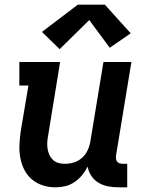

<svg xmlns="http://www.w3.org/2000/svg" viewBox="-20 -796 640 824"><path d="M219 8Q190 8 163.5 -0.5Q137 -9 116.5 -26.5Q96 -44 84 -68Q72 -92 67 -119.5Q62 -147 63.5 -175.5Q65 -204 69 -233L102 -429H63V-530H238L187 -217Q184 -202 183 -187.5Q182 -173 184 -159Q186 -145 191.5 -132.5Q197 -120 206.5 -110.5Q216 -101 229.5 -97Q243 -93 258 -93Q278 -93 297.5 -99Q317 -105 332.5 -119Q348 -133 356.5 -152Q365 -171 368 -190L424 -530H544L478 -129Q477 -121 478 -114Q479 -107 483 -102Q487 -97 493.5 -95Q500 -93 508 -93H526V8H491Q468 8 445.5 4Q423 0 404 -11Q385 -22 372.5 -40.5Q360 -59 356 -81Q346 -61 332 -44Q318 -27 299.5 -14.5Q281 -2 260 3Q239 8 219 8ZM236 -585 160 -659 314 -776H430L541 -653L451 -591L363 -710Z"/></svg>

Font: Iosevka Slab Extended
Style: Bold Italic
Weight: 700
Width: 7
Italic angle: -9°
Monospace: yes
Designer: Belleve Invis
Foundry: Belleve Invis
Version: Version 11.1.0; ttfautohint (v1.8.3)